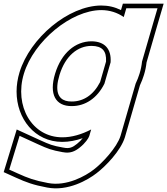

<svg xmlns="http://www.w3.org/2000/svg" viewBox="-70 -680 911 1046"><path d="M60.3 -279C114.4 -456 316.8 -624 481.1 -625C528.1 -625 569.8 -611.1 604.1 -587.1L618.1 -635H788.1L763.5 -551L703.8 -344.8C701.6 -323.1 697.2 -301.1 690.3 -279C684.7 -260.6 677.5 -242.3 668.9 -224.2L587 59L586.7 60C567.1 124 485.8 210 440.4 244C397 278 293 337 191.1 317C116.4 303 82.3 290 27 265L-19.6 244L36.7 60L139.3 107C190.3 130 209.8 138 271.4 149H272.4C311 157 338.7 145 365.4 123C394.4 100 412.7 73 416.3 61L426.7 25.3C374.5 52.5 320.3 68.3 269.2 68C104.2 68 6.2 -102 60.3 -279ZM230.3 -279C195.8 -166 232.9 -101 321.2 -102C394.6 -102 459.3 -144.9 498.8 -223.9L532.5 -340.4C537.7 -413.8 500 -454.2 429.1 -455C340.1 -455 264.5 -391 230.3 -279ZM36.4 -286.3C25.5 -250.8 20.4 -215.4 20.3 -181.3C20.3 -33.7 118.9 93 269.1 93C305.8 93.2 344.6 85.4 380.5 72.7C372.1 83.4 362.9 93.1 349.7 103.5C325.9 123.1 307.6 130.8 277.5 124.5L275 124H273.7C214.3 113.3 200.1 107 149.6 84.2L21.1 25.4L-49.9 257.7L16.7 287.8C72.4 313 110.6 327.4 186.4 341.6C300.1 363.9 409.8 299.6 455.6 263.9C505.2 226.4 588 141.2 610.6 67.3L610.9 66.1L692.4 -215.4C701.1 -234.1 708.4 -252.7 714.2 -271.6C721.3 -294.4 726 -317.8 728.4 -340L787.5 -544L821.5 -660H599.4L589.2 -625C555.4 -641.7 520.7 -650 481 -650C302.2 -648.9 93.5 -473.1 36.4 -286.3ZM254.2 -271.7C286.3 -376.7 353.8 -430 429 -430C486.6 -429.4 510.9 -403 507.7 -344.7L475.4 -233C438.6 -161.2 383.4 -127 321 -127C307.6 -126.8 296.7 -128.4 287.4 -131.2C248.8 -142.9 226.9 -182.4 254.2 -271.7Z"/></svg>

Font: Nordica Plus
Style: NordicaClassicBkOblOl
Weight: 900
Version: Version 1.01